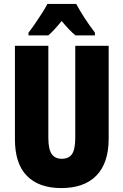

<svg xmlns="http://www.w3.org/2000/svg" viewBox="-20 -947 628 977"><path d="M533 -242Q533 -118 471 -54Q409 10 292 10Q178 10 117 -52Q56 -114 56 -238V-714H226V-246Q226 -188 243 -163.5Q260 -139 294 -139Q330 -139 346.5 -163Q363 -187 363 -247V-714H533ZM368 -927Q402 -862 463 -781V-767H364Q334 -791 294 -840Q250 -787 226 -767H125V-781Q139 -798 158 -826Q177 -854 195 -882Q213 -910 221 -927Z"/></svg>

Font: Noto Sans Gurmukhi ExtraCondensed Black
Style: Regular
Weight: 900
Width: 2
Designer: Jelle Bosma - Monotype Design Team
Foundry: Monotype Imaging Inc.
Version: Version 2.004; ttfautohint (v1.8.4.7-5d5b)